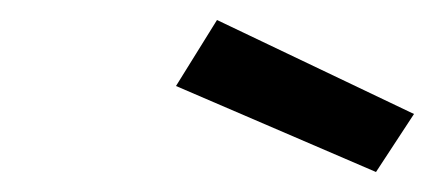

<svg xmlns="http://www.w3.org/2000/svg" viewBox="-20 -769 434 192"><path d="M394 -655 356 -597 156 -683 197 -749Z"/></svg>

Font: Panefresco 400wt
Style: Italic
Weight: 400
Foundry: Campivisivi & Chank Co
Version: Version 1.001